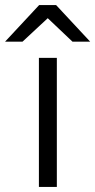

<svg xmlns="http://www.w3.org/2000/svg" viewBox="-61 -740 377 760"><path d="M164 -511V0H93V-511ZM296 -575H226L128 -668L28 -575H-41L94 -720H161Z"/></svg>

Font: Chivo Light
Style: Regular
Weight: 300
Designer: Hector Gatti
Foundry: Omnibus-Type
Version: Version 1.007